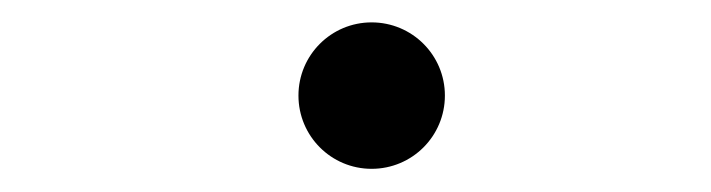

<svg xmlns="http://www.w3.org/2000/svg" viewBox="-20 -423 626 169"><path d="M307.1 -274.4C342.8 -274.4 371.6 -303.2 371.6 -338.9C371.6 -374.5 342.8 -403.3 307.1 -403.3C271.5 -403.3 242.7 -374.5 242.7 -338.9C242.7 -303.2 271.5 -274.4 307.1 -274.4Z"/></svg>

Font: Cascadia Code PL SemiLight
Style: Italic
Weight: 350
Italic angle: -10°
Monospace: yes
Designer: Aaron Bell
Foundry: Saja Typeworks
Version: Version 2404.023